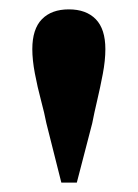

<svg xmlns="http://www.w3.org/2000/svg" viewBox="-20 -849 295 410"><path d="M127 -829Q164 -829 184.5 -808Q205 -787 205 -744Q205 -720 199.5 -691Q194 -662 187.5 -634.5Q181 -607 177 -586L144 -459H111L79 -586Q75 -607 67.5 -635Q60 -663 54.5 -692Q49 -721 49 -744Q49 -787 69.5 -808Q90 -829 127 -829Z"/></svg>

Font: Noto Serif JP Black
Style: Regular
Weight: 900
Designer: Ryoko NISHIZUKA 西塚涼子 (kana & ideographs); Frank Grießhammer (Latin, Greek & Cyrillic); Wenlong ZHANG 张文龙 (bopomofo); San
Foundry: Adobe
Version: Version 2.003-H1;hotconv 1.1.1;makeotfexe 2.6.0